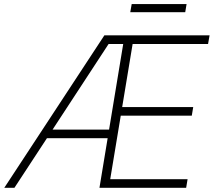

<svg xmlns="http://www.w3.org/2000/svg" viewBox="-59 -896 1019 916"><path d="M-38.6 0 439 -727.5H940.9L933.6 -686H573.7L523.9 -385.3H862.8L856 -344.2H517.1L466.8 -41H835.9L829.1 0H415.5L454.6 -236.8H165L9.8 0ZM191.9 -277.8H461.4L528.8 -686H459ZM831.1 -876.5 824.7 -837.9H562.5L569.3 -876.5Z"/></svg>

Font: Inter Display Extra Light
Style: Italic
Weight: 200
Italic angle: -9.39999°
Designer: Rasmus Andersson
Foundry: rsms
Version: Version 4.000;git-4fc901f